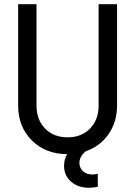

<svg xmlns="http://www.w3.org/2000/svg" viewBox="-20 -720 640 909"><path d="M534.2 -700.2V-220.2Q534.2 -143.1 494.1 -85.2Q454.1 -27.3 386.2 -3.9Q356 20.5 356 50.8Q356 75.2 373 90.6Q390.1 106 417 106Q429.7 106 442.9 103V164.1Q424.3 168.9 401.9 168.9Q349.1 168.9 316.2 139.9Q283.2 110.8 283.2 64.9Q283.2 35.6 297.9 9.8Q195.8 9.3 130.9 -55.2Q65.9 -119.6 65.9 -220.2V-700.2H152.8V-220.2Q152.8 -152.8 193.6 -111.3Q234.4 -69.8 299.8 -69.8Q365.7 -69.8 406.2 -111.3Q446.8 -152.8 446.8 -220.2V-700.2Z"/></svg>

Font: CommitMono
Style: Regular
Weight: 400
Monospace: yes
Designer: Eigil Nikolajsen
Foundry: Eigil Nikolajsen
Version: Version 1.143